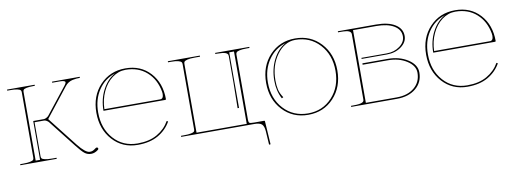

<svg xmlns="http://www.w3.org/2000/svg" viewBox="-56 -833 3486 1300"><g transform="rotate(-10 1686.5 -183.0)"><path d="M24.9 0V-7.3H44.9Q77.1 -7.3 94.5 -11.5Q111.8 -15.6 116 -21Q120.1 -26.4 120.1 -35.2V-486.3Q120.1 -494.6 115.5 -499.8Q110.8 -504.9 93.5 -508.8Q76.2 -512.7 44.9 -512.7H24.9V-520H214.8V-512.7H207.5Q175.8 -512.7 158.7 -509Q141.6 -505.4 137 -500.2Q132.3 -495.1 132.3 -486.3V-12.7H162.6V-279.8H235.8Q243.7 -279.8 254.2 -285.6Q264.6 -291.5 270 -298.3L413.6 -480Q423.8 -493.2 423.8 -500Q423.8 -512.7 385.7 -512.7H334V-520H524.4V-512.7Q510.3 -512.7 500 -511.7Q489.7 -510.7 474.1 -507.6Q458.5 -504.4 445.1 -495.8Q431.6 -487.3 421.4 -474.1L264.6 -274.9L424.3 -71.3Q474.6 -7.8 504.4 -7.8Q517.6 -7.8 526.1 -12Q534.7 -16.1 547.4 -25.9Q550.8 -28.3 554.7 -28.3Q558.6 -28.3 561.3 -25.6Q564 -22.9 564 -19Q564 -14.2 559.6 -11.2Q536.1 7.3 511.2 7.3Q485.4 7.3 466.1 -8.1Q446.8 -23.4 414.1 -65.4L267.6 -252Q263.2 -258.3 253.4 -264.2Q243.7 -270 235.8 -270H169.9V-35.2Q169.9 -26.4 174.1 -21Q178.2 -15.6 195.6 -11.5Q212.9 -7.3 245.1 -7.3H274.9V0Z M1035.2 -274.9Q1057.6 -274.9 1057.6 -309.1Q1057.6 -317.4 1056.2 -324.2Q1041 -409.7 983.2 -461.2Q925.3 -512.7 837.9 -512.7Q788.1 -512.7 745.8 -481Q703.6 -449.2 678.2 -394.5Q652.8 -339.8 650.9 -274.9ZM643.1 -265.1Q643.1 -344.2 676.8 -408.4Q710.4 -472.7 765.1 -501.5Q692.4 -478.5 648.9 -414.1Q605.5 -349.6 605.5 -259.8Q605.5 -149.9 669.2 -78.6Q732.9 -7.3 833 -7.3Q913.6 -7.3 968 -38.6Q1022.5 -69.8 1052.7 -123L1061.5 -118.2Q1030.3 -62.5 973.1 -30Q916 2.4 833 2.4Q728 2.4 660.6 -72Q593.3 -146.5 593.3 -259.8Q593.3 -375 662.6 -448.7Q731.9 -522.5 837.9 -522.5Q943.8 -522.5 1008.5 -451.4Q1073.2 -380.4 1073.2 -270Q1073.2 -265.1 1067.9 -265.1Z M1130.4 0V-7.3H1150.4Q1182.6 -7.3 1200 -11.2Q1217.3 -15.1 1221.4 -20Q1225.6 -24.9 1225.6 -33.7V-483.9Q1225.6 -492.7 1221.4 -498Q1217.3 -503.4 1200 -508.1Q1182.6 -512.7 1150.4 -512.7H1130.4V-520H1350.6V-512.7H1313Q1280.8 -512.7 1263.4 -508.1Q1246.1 -503.4 1241.9 -498Q1237.8 -492.7 1237.8 -483.9V-9.8H1583V-507.3H1550.3V-125H1540.5Q1543 -260.3 1543 -300.3V-483.4Q1543 -488.3 1541.7 -491.9Q1540.5 -495.6 1536.1 -499.8Q1531.7 -503.9 1523.9 -506.6Q1516.1 -509.3 1502 -511Q1487.8 -512.7 1467.8 -512.7H1455.6V-520H1690.4V-512.7H1670.4Q1639.2 -512.7 1621.8 -508.5Q1604.5 -504.4 1600.1 -498.5Q1595.7 -492.7 1595.7 -483.9V-33.7Q1595.7 -17.6 1602.1 -13.7Q1608.4 -9.8 1635.3 -9.8H1702.6Q1707.5 -9.8 1707.5 -5.4L1717.8 154.3L1707.5 155.3L1701.7 62.5Q1699.2 26.9 1684.8 13.4Q1670.4 0 1632.8 0Z M1760.3 -259.8Q1760.3 -374 1829.3 -448.2Q1898.4 -522.5 2004.9 -522.5Q2111.3 -522.5 2180.7 -448Q2250 -373.5 2250 -259.8Q2250 -146 2180.7 -71.8Q2111.3 2.4 2004.9 2.4Q1898.4 2.4 1829.3 -71.8Q1760.3 -146 1760.3 -259.8ZM2004.9 -512.7Q1930.7 -512.7 1877.9 -440.2Q1825.2 -367.7 1825.2 -265.1Q1825.2 -230.5 1831.5 -202.1Q1837.4 -175.8 1857.9 -144.5L1847.2 -138.7Q1817.4 -193.8 1817.4 -265.1Q1817.4 -345.2 1850.8 -410.2Q1884.3 -475.1 1937.5 -502.9Q1862.8 -481 1817.6 -415.3Q1772.5 -349.6 1772.5 -259.8Q1772.5 -149.9 1838.1 -78.6Q1903.8 -7.3 2004.9 -7.3Q2106 -7.3 2171.6 -78.6Q2237.3 -149.9 2237.3 -259.8Q2237.3 -369.6 2171.6 -441.2Q2106 -512.7 2004.9 -512.7Z M2299.3 0V-7.3H2314.5Q2338.9 -7.3 2354.7 -9.5Q2370.6 -11.7 2377.7 -15.9Q2384.8 -20 2387 -24.4Q2389.2 -28.8 2389.2 -35.2V-484.4Q2389.2 -498 2374.5 -505.4Q2359.9 -512.7 2314.5 -512.7H2299.3V-520H2561.5Q2644.5 -520 2691.9 -490.7Q2739.3 -461.4 2739.3 -410.2Q2739.3 -367.7 2698.2 -337.6Q2657.2 -307.6 2599.1 -307.6H2425.3V-314.9H2599.1Q2651.9 -314.9 2689.5 -343Q2727.1 -371.1 2727.1 -410.2Q2727.1 -456.5 2682.9 -483.2Q2638.7 -509.8 2561.5 -509.8H2401.9V-9.8H2614.3Q2689.9 -9.8 2735.8 -48.3Q2781.7 -86.9 2781.7 -150.4Q2781.7 -198.7 2728 -233.2Q2674.3 -267.6 2599.1 -267.6H2425.3V-277.3H2599.1Q2679.7 -277.3 2737.1 -240.2Q2794.4 -203.1 2794.4 -150.4Q2794.4 -82.5 2744.9 -41.3Q2695.3 0 2614.3 0Z M3302.2 -274.9Q3324.7 -274.9 3324.7 -309.1Q3324.7 -317.4 3323.2 -324.2Q3308.1 -409.7 3250.2 -461.2Q3192.4 -512.7 3105 -512.7Q3055.2 -512.7 3012.9 -481Q2970.7 -449.2 2945.3 -394.5Q2919.9 -339.8 2918 -274.9ZM2910.2 -265.1Q2910.2 -344.2 2943.8 -408.4Q2977.5 -472.7 3032.2 -501.5Q2959.5 -478.5 2916 -414.1Q2872.6 -349.6 2872.6 -259.8Q2872.6 -149.9 2936.3 -78.6Q3000 -7.3 3100.1 -7.3Q3180.7 -7.3 3235.1 -38.6Q3289.6 -69.8 3319.8 -123L3328.6 -118.2Q3297.4 -62.5 3240.2 -30Q3183.1 2.4 3100.1 2.4Q2995.1 2.4 2927.7 -72Q2860.4 -146.5 2860.4 -259.8Q2860.4 -375 2929.7 -448.7Q2999 -522.5 3105 -522.5Q3210.9 -522.5 3275.6 -451.4Q3340.3 -380.4 3340.3 -270Q3340.3 -265.1 3335 -265.1Z"/></g></svg>

Font: ZnikomitNo25
Style: Regular
Weight: 100
Designer: gluk
Foundry: gluk
Version: Version 0.56